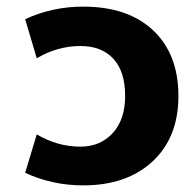

<svg xmlns="http://www.w3.org/2000/svg" viewBox="-20 -550 590 580"><path d="M91 -144Q154 -107 223 -107Q283 -107 320.5 -148Q358 -189 358 -260Q358 -334 322.5 -372.5Q287 -411 223 -411Q154 -411 91 -374L56 -492Q138 -530 231 -530Q367 -530 443 -458Q519 -386 519 -260Q519 -135 441 -62.5Q363 10 231 10Q138 10 56 -28Z"/></svg>

Font: M PLUS 1p ExtraBold
Style: Regular
Weight: 800
Version: Version 1.062